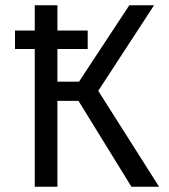

<svg xmlns="http://www.w3.org/2000/svg" viewBox="-20 -709 640 729"><path d="M584 0H479L278 -326H198V0H112V-523H37V-593H112V-689H198V-593H313V-523H198V-399H280L471 -689H565L353 -364Z"/></svg>

Font: FiraDG Mono
Style: Regular
Weight: 400
Designer: Carrois Corporate & Edenspiekermann AG
Foundry: Carrois Corporate GbR & Edenspiekermann AG
Version: Version 3.206